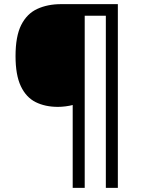

<svg xmlns="http://www.w3.org/2000/svg" viewBox="-20 -780 695 927"><path d="M549 127H491V-704H389V127H331V-273Q316 -269 296.5 -266.5Q277 -264 260 -264Q198 -264 152 -287Q106 -310 80.5 -364Q55 -418 55 -509Q55 -605 82.5 -659.5Q110 -714 160 -737Q210 -760 275 -760H549Z"/></svg>

Font: Noto Sans Oriya
Style: Regular
Weight: 400
Designer: Amélie Bonet and Sol Matas
Foundry: Google LLC
Version: Version 2.006